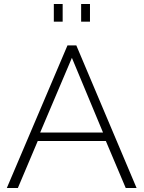

<svg xmlns="http://www.w3.org/2000/svg" viewBox="-20 -936 715 956"><path d="M316 -710H360L660 0H606L507 -234H168L69 0H14ZM493 -276 338 -648 180 -276ZM248 -828V-916H292V-828ZM384 -828V-916H428V-828Z"/></svg>

Font: Raleway Light
Style: Regular
Weight: 300
Designer: Matt McInerney, Pablo Impallari, Rodrigo Fuenzalida
Foundry: Matt McInerney, Pablo Impallari, Rodrigo Fuenzalida
Version: Version 4.026